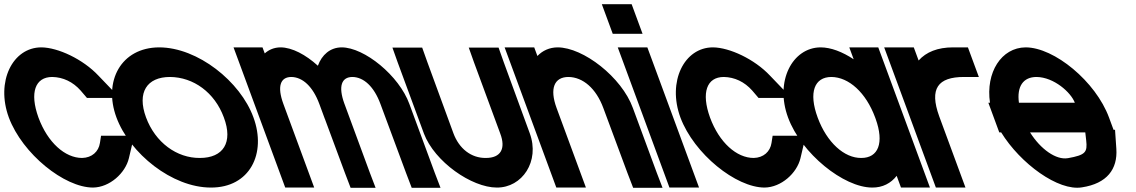

<svg xmlns="http://www.w3.org/2000/svg" viewBox="-154 -837 5372 908"><path d="M311.8 -479 412.5 -374H257.1L227.2 -409C190.8 -450 144.4 -472 93.1 -473C12.3 -473 -14.8 -399 27.9 -281C71.4 -163 153.6 -90 234.3 -90C280.7 -91 312.5 -120 318.6 -161L323.9 -195H480.5L455.6 -89C438.8 -18 364.6 49 285.9 50C150.8 50 -47.7 -109 -112.1 -281C-175.2 -452 -93.7 -613 41.4 -613H42.3C120 -612 237.6 -558 311.8 -479Z M396.5 -282C333.4 -453 418.3 -612 598.4 -613C781.3 -613 983.2 -451 1044.5 -282C1107.6 -111 1027.3 51 842.9 50C660.1 50 459.6 -111 396.5 -282ZM536.5 -282C580.4 -163 682.4 -89 791.3 -90C901.7 -90 949.4 -163 904.5 -282C861 -400 760.8 -472 650.1 -473C540.8 -473 493 -400 536.5 -282Z M1349.3 -526.1C1368.2 -577.8 1407.4 -612.5 1461.4 -613C1569.3 -613 1733.7 -479 1782.1 -345L1902 -20L1929.2 51H1793L1766.3 -19L1645.3 -345C1614.7 -428 1566.1 -472 1513.1 -473C1460.7 -473 1444.9 -428.6 1474.6 -346.7L1475.3 -345L1501.1 -275L1595.1 -20L1622.2 51H1504L1477.3 -19L1382.3 -275H1382.1L1356.3 -345C1325.7 -428 1277.1 -472 1224.1 -473C1171.4 -473 1155.7 -428 1186.3 -345L1212.1 -275L1306.1 -20L1331.9 50H1194.9L1169.1 -20L1075.1 -275L1049.3 -345L976.3 -543L950.4 -613H1087.4L1098 -584.4C1117.8 -602.2 1142.9 -612.7 1172.4 -613C1227.1 -613 1292.2 -578.1 1349.3 -526.1Z M1726.3 -543 1701.8 -612H1842.5L1867.5 -542L1990.2 -207C2017.1 -134 2074.5 -89 2143.8 -90C2214.4 -90 2239.1 -134 2211.5 -206L2211.2 -207L2087.3 -543L2062.8 -612H2203.8L2228.6 -542L2351.2 -207C2400.2 -74 2315.3 51 2195.4 50C2076.9 50 1900.9 -72 1850.5 -206L1850.2 -207Z M2387.5 -572.2C2411.8 -597.6 2444.3 -612.7 2482.9 -613C2604.3 -613 2786.3 -472 2839.1 -326L2952 -20L2979.2 51H2840.2L2813.3 -19L2699.3 -326C2665 -419 2602.9 -472 2534.6 -473C2467.4 -473 2444 -419 2478.3 -326L2504.1 -256L2591.1 -20L2616.9 50H2476.9L2451.1 -20L2364.1 -256L2338.3 -326L2258.3 -543L2232.4 -613H2372.4Z M2813.8 -677H2743.8L2692.2 -817H2762.2H2763.2H2833.2L2884.8 -677H2814.8ZM2793.3 -543 2767.4 -613H2907.4L2933.3 -543L3126.1 -20L3151.9 50H3011.9L2986.1 -20Z M3487.8 -479 3588.5 -374H3433.1L3403.2 -409C3366.8 -450 3320.4 -472 3269.1 -473C3188.3 -473 3161.2 -399 3203.9 -281C3247.4 -163 3329.6 -90 3410.3 -90C3456.7 -91 3488.5 -120 3494.6 -161L3499.9 -195H3656.5L3631.6 -89C3614.8 -18 3540.6 49 3461.9 50C3326.8 50 3128.3 -109 3063.9 -281C3000.8 -452 3082.3 -613 3217.4 -613H3218.3C3296 -612 3413.6 -558 3487.8 -479Z M3572.9 -281C3509.4 -453 3593.4 -612 3726.4 -613C3775.4 -613 3830.2 -591.8 3883.2 -556.6L3862.4 -613H3999.4L4025.3 -543L4120.6 -284.6L4121.9 -281L4218.1 -20L4243.9 50H4106.9L4086.5 -5.5C4059.5 29.4 4020.2 50.4 3970.9 50C3835.8 50 3635.6 -111 3572.9 -281ZM3712.9 -281C3756.4 -163 3838.9 -89 3919.3 -90C3999.7 -90 4028.4 -160.8 3986.8 -275.7L3984.9 -281C3941 -400 3860 -472 3778.1 -473C3697.3 -473 3669 -400 3712.9 -281Z M4190.3 -550.9C4226 -591 4280.3 -613 4353.4 -613H4423.4L4475.1 -473H4405.1C4281 -473 4240.4 -417.6 4287.5 -287.5L4289.5 -282L4315.3 -212L4386.1 -20L4411.9 50H4271.9L4246.1 -20L4175.3 -212L4149.5 -282C4149.1 -283.2 4148.6 -284.5 4148.2 -285.7L4053.3 -543L4027.4 -613H4167.4Z M4664.7 -351H4929.1C4911 -400 4830 -472 4748.1 -473C4684.6 -473 4654.1 -428 4664.7 -351ZM4580.6 -211H4571.7L4545.9 -281L4520.1 -351H4527.8C4506.7 -494.4 4581.6 -612.1 4696.4 -613C4831.6 -613 5027.8 -452 5090.8 -281L5112.2 -223H5119.2L5125.4 -133C5131.8 -37 5081 31 4962.7 49C4851.3 68 4671.5 -63.3 4580.6 -211ZM4978.5 -211H4717.2C4767.2 -131 4840.8 -79.5 4895.6 -89H4896.5C4980.2 -104 4989 -117 4982.8 -173Z"/></svg>

Font: Nordica Plus
Style: NordicaClassicRgCondOpObl
Weight: 500
Version: Version 1.01